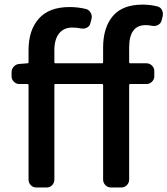

<svg xmlns="http://www.w3.org/2000/svg" viewBox="-20 -830 741 850"><path d="M675.8 -801.8Q690.4 -798.8 697.3 -785.2Q701.2 -777.3 701.2 -767.6Q701.2 -762.7 700.2 -757.8L695.3 -738.3Q691.4 -725.6 679.2 -719.2Q667 -712.9 653.3 -715.8Q638.7 -718.8 625 -718.8Q551.8 -718.8 551.8 -620.1V-554.7Q551.8 -549.8 556.6 -549.8H627.9Q642.6 -549.8 652.8 -539.6Q663.1 -529.3 663.1 -515.6V-492.2Q663.1 -478.5 652.8 -468.3Q642.6 -458 627.9 -458H556.6Q551.8 -458 551.8 -453.1V-35.2Q551.8 -20.5 541.5 -10.3Q531.2 0 517.6 0H471.7Q457 0 446.8 -10.3Q436.5 -20.5 436.5 -35.2V-453.1Q436.5 -458 432.6 -458H225.6Q220.7 -458 220.7 -453.1V-35.2Q220.7 -20.5 210.9 -10.3Q201.2 0 186.5 0H140.6Q126 0 116.2 -10.3Q106.4 -20.5 106.4 -35.2V-453.1Q106.4 -458 101.6 -458H65.4Q51.8 -458 41.5 -468.3Q31.2 -478.5 31.2 -492.2V-509.8Q31.2 -524.4 41 -535.2Q50.8 -545.9 65.4 -546.9L101.6 -549.8Q106.4 -549.8 106.4 -554.7V-608.4Q106.4 -696.3 151.9 -747.6Q197.3 -798.8 288.1 -798.8Q326.2 -798.8 361.3 -790Q375 -786.1 381.8 -772.9Q388.7 -759.8 384.8 -745.1L379.9 -726.6Q377 -713.9 364.7 -707.5Q352.5 -701.2 337.9 -704.1Q321.3 -708 299.8 -708Q262.7 -708 241.7 -682.1Q220.7 -656.2 220.7 -607.4V-554.7Q220.7 -549.8 225.6 -549.8H432.6Q436.5 -549.8 436.5 -554.7V-619.1Q436.5 -708 479.5 -758.8Q522.5 -809.6 611.3 -809.6Q644.5 -809.6 675.8 -801.8Z"/></svg>

Font: Gen Jyuu GothicL Medium
Style: Regular
Weight: 500
Designer: [Source Han Sans]
Ryoko NISHIZUKA  (kana & ideographs); Paul D. Hunt (Latin, Greek & Cyrillic); Wenlong ZHANG  (bopomofo
Version: Version 1.002.20150607